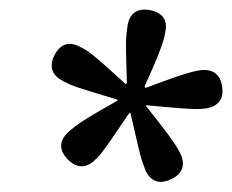

<svg xmlns="http://www.w3.org/2000/svg" viewBox="-20 -760 475 393"><path d="M330.1 -393.1Q294.1 -376.6 277.7 -411.5Q274.4 -419.8 271.1 -429.4Q267.7 -439.1 262.6 -461.5Q257.5 -484 247.2 -528L244.9 -529Q219.6 -491.4 206.5 -472.7Q193.4 -453.9 186.9 -445.8Q180.4 -437.7 173.1 -431.4Q159.3 -418.6 145.2 -419.7Q131 -420.8 118 -434.4Q91.7 -462.6 119.2 -489.1Q126.2 -495.4 134.3 -501.8Q142.4 -508.1 162 -520.1Q181.6 -532 220.9 -554.3L219.9 -556.2Q176.9 -569.2 155.2 -575.9Q133.6 -582.5 124.2 -586.7Q114.7 -590.9 107.1 -595.2Q90.1 -604.7 86.7 -618.2Q83.4 -631.6 91.9 -647.9Q101.3 -665.4 115 -669.1Q128.7 -672.8 144.7 -663.6Q152.3 -660.3 161 -654.2Q169.6 -648.1 186.9 -633.2Q204.1 -618.2 237.4 -587.7L239.7 -589.7Q238.3 -634.8 237.9 -657.2Q237.6 -679.5 238.9 -690.1Q240.3 -700.7 241.3 -709.1Q245.2 -728.4 257.3 -735.6Q269.3 -742.8 287.4 -739.2Q305.9 -735.6 314.2 -724.4Q322.4 -713.1 318.2 -693.8Q317.2 -686.2 314.1 -675.9Q310.9 -665.6 302.7 -644.8Q294.5 -624.1 275.8 -582.9L277.8 -579.9Q319.6 -595.7 340.9 -602.9Q362.3 -610.1 372.6 -612.7Q382.9 -615.4 391.3 -616.4Q410.9 -618.3 421.8 -609.2Q432.8 -600.2 434.7 -581.7Q437.6 -563.2 428.8 -552Q419.9 -540.8 400.3 -537.9Q392.4 -536.9 381.6 -536.8Q370.8 -536.8 348.3 -538.5Q325.8 -540.2 280 -544.6L279 -542.9Q307.1 -507.4 320.8 -489.1Q334.6 -470.9 340.2 -461.7Q345.8 -452.6 349.8 -444.2Q357.6 -427.2 352.3 -414.1Q347 -400.9 330.1 -393.1Z"/></svg>

Font: Savate ExtraLight
Style: Italic
Weight: 200
Italic angle: -11°
Designer: Max Esnée
Foundry: Plomb Type
Version: Version 2.000